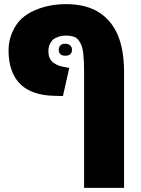

<svg xmlns="http://www.w3.org/2000/svg" viewBox="-20 -662 679 922"><path d="M383.8 240.2V-316.4Q383.8 -416 370.6 -445.8Q356.4 -478 337.4 -484.6Q318.4 -491.2 296.9 -491.2Q275.9 -491.2 258.3 -484.6Q240.7 -478 232.4 -469.7Q224.1 -461.4 218.3 -447.8Q212.4 -434.1 212.4 -416.5Q212.4 -378.4 236.8 -360.8Q254.9 -348.1 272.5 -343.8L312.5 -335.4L282.2 -200.7L234.9 -202.1Q186.5 -203.6 147.2 -216.6Q107.9 -229.5 79.6 -255.9Q51.8 -282.2 36.4 -323.2Q21 -364.3 21 -420.9Q21 -465.3 38.3 -505.6Q55.7 -545.9 82.5 -571.3Q109.9 -596.7 146.5 -612.3Q213.9 -642.1 298.3 -642.1Q396.5 -642.1 460 -599.6Q483.9 -584 505.9 -558.6Q527.8 -533.2 543 -500Q575.7 -427.2 575.7 -316.4V240.2ZM293.5 -394.5Q262.2 -394.5 262.2 -423.3Q262.2 -436 270.5 -444.3Q278.3 -452.1 293.5 -452.1Q308.1 -452.1 316.9 -444.1Q325.7 -436 325.7 -423.3Q325.7 -394.5 293.5 -394.5Z"/></svg>

Font: Open Sans ExtraBold
Style: Regular
Weight: 800
Designer: Monotype Design Team
Foundry: Monotype Imaging Inc.
Version: Version 3.003; ttfautohint (v1.8.4)